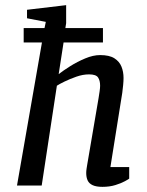

<svg xmlns="http://www.w3.org/2000/svg" viewBox="-20 -721 572 746"><path d="M378 5Q354 5 340 -1.5Q326 -8 320.5 -20Q315 -32 315 -49Q315 -57 316.5 -66.5Q318 -76 319 -82L363 -340Q365 -352 367 -366Q369 -380 369 -388Q369 -408 361 -420Q353 -432 326 -432Q302 -432 276.5 -423Q251 -414 230.5 -404Q210 -394 201 -388L142 0H46L143 -556H72V-612H153L158 -636L85 -650V-683L237 -701V-631L234 -612H380V-556H227L208 -433Q226 -447 253 -464Q280 -481 311 -494Q342 -507 369 -507Q405 -507 424.5 -494.5Q444 -482 452 -462Q460 -442 460 -418Q460 -406 458.5 -390.5Q457 -375 455 -360Q453 -345 451 -335L409 -72H482V-27Q480 -25 465.5 -17Q451 -9 428.5 -2Q406 5 378 5Z"/></svg>

Font: Faustina Medium
Style: Italic
Weight: 500
Italic angle: -8°
Designer: Alfonso Garcia
Foundry: http://www.omnibus-type.com
Version: Version 1.200